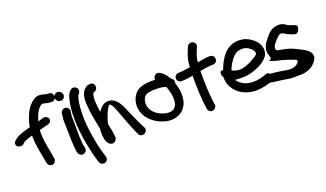

<svg xmlns="http://www.w3.org/2000/svg" viewBox="-89 -1335 3634 2138"><g transform="rotate(-20 1727.5 -266.0)"><path d="M-4 -326C-4 -298 23 -283 47 -283C61 -283 75 -287 86 -297V-299L97 -310C98 -311 108 -317 126 -325C147 -335 171 -342 205 -351C204 -259 222 -172 237 -97C242 -75 245 -42 251 -18L254 -5C257 5 267 18 273 22C312 53 359 12 351 -30L348 -41C346 -45 345 -52 344 -66C337 -126 323 -169 316 -229C308 -274 305 -327 307 -379C336 -386 373 -396 385 -399C408 -404 436 -410 446 -429C459 -451 451 -479 424 -490C414 -494 401 -499 388 -494L359 -486C349 -484 338 -479 324 -475C346 -550 375 -615 425 -643C427 -644 431 -645 432 -645C437 -645 441 -645 448 -643C467 -638 498 -630 524 -628H540C568 -628 590 -650 590 -678C590 -704 569 -729 540 -729H530C524 -730 515 -730 506 -732C489 -736 461 -746 431 -746C414 -746 395 -742 377 -732C317 -697 275 -639 250 -572C234 -536 222 -497 213 -448C198 -444 178 -437 163 -433C114 -419 59 -403 24 -370L10 -358C1 -350 -4 -338 -4 -326Z M586 -658C586 -627 611 -605 639 -605C667 -605 690 -628 690 -656C690 -685 665 -709 636 -709C605 -709 586 -684 586 -658ZM594 -352C594 -332 596 -311 596 -289C596 -267 596 -242 597 -217L599 -141C600 -104 606 -41 610 -13V-11C612 -6 613 -5 615 3C619 16 628 25 634 30C671 59 723 23 713 -20C694 -92 696 -200 696 -289V-355H695C693 -386 694 -415 699 -439L702 -457C706 -474 699 -487 692 -495C661 -536 608 -508 602 -473V-472L600 -452C595 -424 592 -389 594 -352Z M729 -562C691 -396 719 -162 754 -7C763 42 772 80 782 111C791 144 794 157 800 173C808 200 820 204 828 208C851 221 882 213 894 189C899 179 905 165 898 150L894 137C891 126 887 111 878 82C856 12 840 -76 827 -171C812 -265 808 -368 816 -459C821 -521 826 -550 840 -589C841 -593 842 -596 843 -598L854 -609C865 -620 868 -634 868 -646C868 -675 844 -696 818 -696C804 -696 791 -690 783 -682L774 -673C746 -645 736 -601 729 -562Z M902 -394C906 -346 930 -229 943 -164C940 -149 939 -130 940 -112C940 -70 945 -27 965 6C967 9 1003 61 1048 28C1083 2 1069 -40 1066 -63C1063 -100 1052 -140 1045 -179V-184L1050 -209C1053 -221 1057 -234 1062 -247C1081 -301 1106 -361 1133 -381C1159 -371 1176 -327 1190 -291C1224 -202 1266 -83 1305 3L1320 36C1334 67 1368 67 1388 58C1406 49 1427 24 1413 -7L1398 -36C1359 -107 1320 -208 1283 -288C1272 -316 1258 -338 1245 -357C1222 -387 1192 -419 1136 -423H1134C1082 -423 1052 -393 1032 -370C1024 -361 1017 -350 1010 -338C1001 -388 984 -515 1008 -561C1011 -566 1011 -568 1012 -569H1017L1020 -570C1083 -586 1066 -681 1003 -670C995 -669 971 -668 954 -652C876 -597 894 -476 902 -394Z M1424 -329C1397 -245 1424 -166 1464 -114C1495 -73 1543 -36 1593 -14C1636 5 1699 25 1765 12C1854 -5 1915 -71 1926 -163C1937 -233 1920 -303 1903 -353C1912 -374 1902 -400 1886 -412H1884L1875 -418C1873 -423 1870 -429 1865 -435C1849 -461 1824 -496 1793 -513L1783 -519C1745 -545 1699 -511 1706 -467H1677C1624 -469 1575 -462 1533 -448C1478 -431 1440 -379 1424 -329ZM1523 -204C1500 -274 1530 -338 1566 -351C1594 -361 1635 -368 1675 -366H1676C1728 -366 1768 -361 1796 -347C1815 -296 1835 -230 1827 -165C1818 -96 1777 -61 1694 -74C1613 -92 1548 -135 1523 -204Z M1927 -401C1927 -373 1951 -352 1978 -352H1986C2031 -352 2071 -359 2113 -366V-352C2113 -227 2116 -88 2134 23L2135 37L2136 38C2144 68 2173 82 2197 76C2218 71 2241 49 2235 18C2232 4 2232 -2 2228 -34C2216 -124 2213 -250 2213 -356V-386C2253 -393 2320 -404 2360 -404H2369C2395 -404 2419 -424 2419 -454C2419 -480 2400 -505 2369 -505H2360C2317 -505 2262 -494 2219 -486C2223 -537 2231 -559 2251 -610L2269 -652C2281 -683 2262 -708 2241 -716C2221 -724 2188 -719 2176 -689L2158 -647C2134 -588 2121 -550 2117 -469V-468C2117 -468 2116 -467 2116 -465C2071 -459 2023 -450 1985 -450H1978C1949 -450 1927 -427 1927 -401Z M2423 -304C2409 -273 2418 -248 2431 -232C2429 -183 2440 -145 2462 -107C2513 -19 2622 45 2772 29C2816 24 2851 16 2881 6L2918 -8C2933 -10 2941 -15 2945 -19L2946 -18C2959 -53 2943 -84 2924 -97C2912 -106 2899 -110 2884 -105L2883 -103L2844 -88C2825 -82 2796 -77 2759 -72C2691 -65 2631 -82 2598 -106C2574 -122 2555 -138 2542 -161C2561 -159 2585 -158 2609 -157C2680 -154 2742 -171 2788 -188C2849 -213 2921 -249 2953 -312V-316C2981 -387 2941 -450 2905 -486C2873 -515 2834 -543 2779 -555C2670 -576 2596 -530 2548 -479C2511 -435 2477 -373 2454 -310C2438 -309 2429 -306 2423 -304ZM2540 -273C2556 -323 2592 -378 2625 -414C2654 -441 2676 -455 2714 -458C2771 -463 2803 -443 2832 -417C2853 -396 2868 -372 2859 -351C2852 -339 2830 -324 2805 -312H2804C2770 -289 2727 -269 2679 -256C2629 -242 2577 -253 2540 -273Z M2883 -5C2897 4 2914 5 2914 5L2931 8H2933C2959 11 2989 16 3021 19C3054 23 3095 32 3134 36H3221C3318 40 3383 10 3424 -39C3437 -54 3456 -80 3459 -107V-113C3454 -157 3424 -184 3394 -201C3368 -219 3339 -230 3308 -247C3273 -265 3236 -280 3193 -290L3145 -300C3127 -302 3103 -306 3092 -309C3082 -324 3080 -321 3080 -345L3087 -367C3089 -372 3103 -393 3127 -420C3151 -446 3170 -462 3175 -465C3192 -472 3199 -472 3209 -470L3233 -459C3257 -442 3286 -429 3314 -419L3333 -414C3366 -397 3391 -430 3398 -460C3404 -472 3404 -493 3381 -504C3376 -506 3373 -507 3365 -509L3346 -516C3334 -521 3321 -525 3312 -529C3295 -536 3278 -552 3251 -564H3249C3204 -578 3164 -570 3127 -553C3099 -540 3075 -515 3047 -481C3020 -448 3001 -423 2993 -402C2985 -384 2981 -366 2980 -351H2979V-350C2979 -279 3019 -254 2984 -237L2970 -230L2984 -224C3035 -201 3087 -197 3130 -183C3170 -171 3215 -155 3255 -140C3265 -131 3267 -129 3270 -118C3255 -90 3228 -69 3183 -64C3135 -57 3089 -73 3033 -80C3004 -83 2975 -88 2945 -90L2926 -92C2919 -93 2901 -87 2892 -78C2866 -58 2870 -25 2883 -5Z"/></g></svg>

Font: Stray Cat
Style: ExBlk
Weight: 1000
Version: Version 1.0